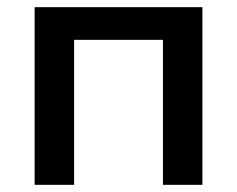

<svg xmlns="http://www.w3.org/2000/svg" viewBox="-20 -515 660 535"><path d="M76.5 0V-495H544V0H434V-404H186.5V0Z"/></svg>

Font: Geologica Roman
Style: Regular
Weight: 400
Designer: Sindre Bremnes, Frode Helland
Foundry: Monokrom Skriftforlag AS
Version: Version 1.010;gftools[0.9.28]